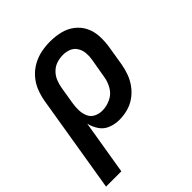

<svg xmlns="http://www.w3.org/2000/svg" viewBox="-224 -668 1003 1003"><g transform="rotate(-45 278.0 -166.5)"><path d="M-20 205H93L143 -97Q150 -67 167.5 -41Q185 -15 214.5 -3.5Q244 8 277 8Q307 8 338 0Q369 -8 396 -27Q423 -46 442.5 -72.5Q462 -99 473 -129Q484 -159 489 -189L507 -299Q513 -337 511 -375Q509 -413 493 -445Q477 -477 448 -499Q419 -521 383 -529.5Q347 -538 309 -538Q276 -538 243 -531.5Q210 -525 179 -508Q148 -491 124.5 -464Q101 -437 88.5 -405.5Q76 -374 70 -341ZM247 -89Q222 -89 201 -100Q180 -111 171 -133Q162 -155 161.5 -179Q161 -203 165 -228L181 -325Q185 -348 194 -370Q203 -392 221 -409.5Q239 -427 262 -434Q285 -441 307 -441Q331 -441 352 -432.5Q373 -424 385 -404.5Q397 -385 399 -362Q401 -339 397 -315L378 -205Q373 -174 356 -145.5Q339 -117 308.5 -103Q278 -89 247 -89Z"/></g></svg>

Font: Iosevka Sparkle Semibold
Style: Italic
Weight: 600
Italic angle: -9°
Designer: Belleve Invis
Foundry: Belleve Invis
Version: Version 4.5.0; ttfautohint (v1.8.3)